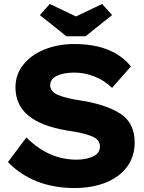

<svg xmlns="http://www.w3.org/2000/svg" viewBox="-20 -938 726 968"><path d="M20 -121 113 -245Q225 -133 366 -133Q415 -133 449.5 -149.5Q484 -166 484 -200Q484 -235 440.5 -252Q397 -269 318 -280Q190 -301 124 -354.5Q58 -408 58 -498Q58 -563 98 -612.5Q138 -662 205.5 -689Q273 -716 354 -716Q549 -716 640 -603L545 -495Q507 -532 457 -552Q407 -572 355 -572Q300 -572 266.5 -555.5Q233 -539 233 -508Q233 -476 273.5 -459Q314 -442 383 -432Q514 -412 586.5 -365Q659 -318 659 -220Q659 -149 620.5 -97Q582 -45 513 -17.5Q444 10 356 10Q148 10 20 -121ZM181 -862 231 -918 363 -855 495 -918 545 -862 411 -755H315Z"/></svg>

Font: Lexend Exa HM Xlight
Style: Bold
Weight: 700
Designer: Bonnie Shaver-Troup, Thomas Jockin, Octavio Pardo
Foundry: Lexend
Version: Version 1.091